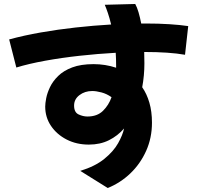

<svg xmlns="http://www.w3.org/2000/svg" viewBox="-20 -855 991 964"><path d="M62 -516 26 -657Q99 -677 184.5 -692Q270 -707 360.5 -717Q451 -727 538 -732Q530 -765 521.5 -790Q513 -815 506 -831L659 -835Q668 -819 675.5 -793.5Q683 -768 689 -737Q700 -737 711 -737Q776 -737 830.5 -733.5Q885 -730 925 -724L909 -580Q830 -594 704 -594Q705 -565 705 -537Q705 -476 694 -417Q717 -384 730 -339.5Q743 -295 743 -239Q743 -163 714 -98Q685 -33 635 15Q585 63 521 89L383 3Q458 -20 504 -57.5Q550 -95 573 -136Q596 -177 603 -210Q571 -173 527 -151Q483 -129 426 -129Q364 -129 314.5 -154.5Q265 -180 236 -223Q207 -266 207 -320Q207 -336 212 -362Q217 -388 231 -417.5Q245 -447 272 -473.5Q299 -500 342.5 -516.5Q386 -533 450 -533Q479 -533 507.5 -528.5Q536 -524 563 -515Q563 -521 563 -527Q563 -559 561 -590Q471 -585 380 -575Q289 -565 206.5 -550Q124 -535 62 -516ZM352 -325Q352 -291 374.5 -280.5Q397 -270 419 -270Q468 -270 497 -298.5Q526 -327 540 -367Q516 -384 489.5 -391Q463 -398 443 -398Q406 -398 379 -377.5Q352 -357 352 -325Z"/></svg>

Font: Mochiy Pop P One
Style: Regular
Weight: 400
Designer: FONTDASU
Foundry: FONTDASU / Google Inc. / Adobe
Version: Version 2.000